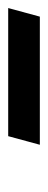

<svg xmlns="http://www.w3.org/2000/svg" viewBox="160 -910 119 480"><g transform="rotate(-90 220.0 -669.5)"><path d="M440.4 -709 418.9 -629.9H98.6L120.1 -709Z"/></g></svg>

Font: FreeUniversal
Style: BoldItalic
Weight: 700
Italic angle: -11°
Version: Version 1.001 March 22, 2017